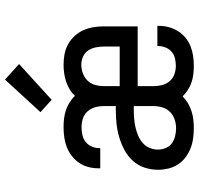

<svg xmlns="http://www.w3.org/2000/svg" viewBox="-34 -776 817 790"><g transform="rotate(-90 375.0 -380.5)"><path d="M243 8Q222 8 200.5 5Q179 2 159 -6Q139 -14 122 -27Q105 -40 93.5 -58Q82 -76 77 -97Q72 -118 72 -139Q72 -168 81 -195Q90 -222 109 -243Q128 -264 153.5 -277.5Q179 -291 206 -299Q233 -307 261 -310Q289 -313 318 -313H334V-363Q334 -381 329 -398.5Q324 -416 312 -429.5Q300 -443 282.5 -448.5Q265 -454 247 -454Q231 -454 215 -450.5Q199 -447 186.5 -437Q174 -427 167.5 -412Q161 -397 161 -381Q161 -380 161 -379Q161 -378 161 -377H78Q78 -379 78 -381Q78 -383 78 -385Q78 -406 83.5 -426.5Q89 -447 100.5 -464Q112 -481 129 -494Q146 -507 165 -514.5Q184 -522 205 -525Q226 -528 247 -528Q265 -528 282.5 -526Q300 -524 316.5 -518.5Q333 -513 348.5 -503.5Q364 -494 376 -481Q388 -494 403 -503Q418 -512 435 -517.5Q452 -523 469.5 -525.5Q487 -528 504 -528Q526 -528 547.5 -524Q569 -520 588 -509.5Q607 -499 622 -483Q637 -467 646 -447Q655 -427 658.5 -405.5Q662 -384 662 -363V-223H416V-158Q416 -140 420.5 -122.5Q425 -105 436.5 -91.5Q448 -78 465 -72Q482 -66 499 -66Q515 -66 530 -69.5Q545 -73 557 -83Q569 -93 575 -108Q581 -123 581 -138Q581 -139 581 -140Q581 -141 581 -142H664Q664 -140 664 -138Q664 -136 664 -134Q664 -114 658.5 -94Q653 -74 642 -56.5Q631 -39 615 -26Q599 -13 580 -5.5Q561 2 540.5 5Q520 8 499 8Q482 8 465 6Q448 4 431.5 -1.5Q415 -7 400.5 -16.5Q386 -26 374 -38Q361 -25 345.5 -16Q330 -7 313 -1.5Q296 4 278.5 6Q261 8 243 8ZM416 -297H579V-363Q579 -379 575.5 -396Q572 -413 562.5 -427Q553 -441 537 -448Q521 -455 504 -455Q486 -455 468.5 -448.5Q451 -442 438.5 -429Q426 -416 421 -398Q416 -380 416 -363ZM243 -65Q261 -65 279 -71Q297 -77 310 -90Q323 -103 328.5 -121Q334 -139 334 -158V-239H318Q300 -239 282 -237.5Q264 -236 246.5 -232Q229 -228 212.5 -221Q196 -214 182.5 -202.5Q169 -191 162 -174Q155 -157 155 -139Q155 -123 161.5 -107.5Q168 -92 181 -82.5Q194 -73 210.5 -69Q227 -65 243 -65ZM360 -577 309 -623 443 -769 507 -711Z"/></g></svg>

Font: Zed Sans Extended
Style: Regular
Weight: 400
Width: 7
Designer: Belleve Invis
Foundry: Belleve Invis
Version: Version 1.0.0; ttfautohint (v1.8.4)